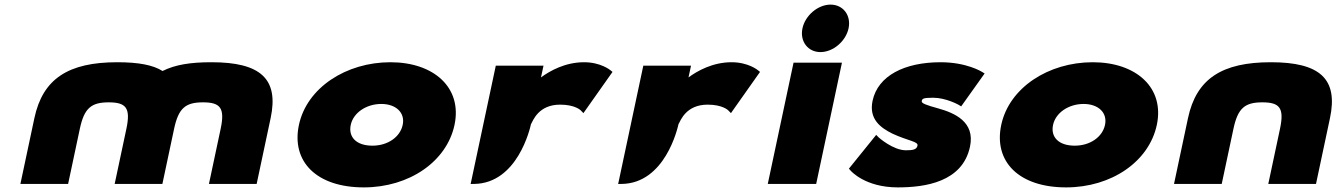

<svg xmlns="http://www.w3.org/2000/svg" viewBox="-20 -798 5799 833"><path d="M451.7 -354C527.6 -354 547.4 -329 528.3 -239L477.5 0H684.5L735.3 -239C754.4 -329 784.9 -354 860.7 -354C936.6 -354 956.4 -329 937.3 -239L886.5 0H1093.5L1154.2 -285.7C1190.6 -456.8 1109.3 -528 897.7 -528C805.8 -528 740.3 -517.4 685.2 -490C643.8 -516 581.1 -528 488.7 -528C277.1 -528 165.6 -456.8 129.2 -285.7L68.5 0H275.5L326.3 -239C345.4 -329 375.9 -354 451.7 -354Z M1951.9 -256C1986.2 -417.2 1863 -528 1673.8 -528C1481.5 -528 1311.2 -417.3 1276.9 -256C1243.2 -97.2 1353 15 1558.4 15C1755.3 15 1918.1 -97 1951.9 -256ZM1727.1 -256.1C1715.9 -203.4 1662.3 -166 1595.8 -166C1526.1 -166 1490.5 -203.2 1501.7 -256.1C1513.1 -309.4 1569.9 -347 1634.3 -347C1697.5 -347 1738.5 -309.4 1727.1 -256.1Z M2283.6 -259.1C2293.3 -276.2 2316.7 -344 2410.4 -344C2474.7 -344 2498.9 -319.8 2499.1 -319.6L2511.2 -307.2L2637.4 -486L2629 -492.8C2626.9 -494.5 2586.1 -528 2514 -528C2431.7 -528 2365.5 -490.3 2327.1 -462.2L2338 -513H2131L2021.9 0.2L2037.1 0C2225.4 -2.5 2279.8 -241.7 2283.6 -259.1Z M2923.6 -259.1C2933.3 -276.2 2956.7 -344 3050.4 -344C3114.7 -344 3138.9 -319.8 3139.1 -319.6L3151.2 -307.2L3277.4 -486L3269 -492.8C3266.9 -494.5 3226.1 -528 3154 -528C3071.7 -528 3005.5 -490.3 2967.1 -462.2L2978 -513H2771L2661.9 0.2L2677.1 0C2865.4 -2.5 2919.8 -241.7 2923.6 -259.1Z M3632.8 -526H3422.8L3311 0H3521ZM3661.5 -675C3673.4 -731 3638.2 -778 3583.4 -778C3528.6 -778 3473.4 -731 3461.5 -675C3449.6 -619 3484.8 -572 3539.6 -572C3594.4 -572 3649.6 -619 3661.5 -675Z M3851.6 -218.3C3921 -186.1 3964.5 -184.5 3960.6 -166.1C3956.9 -149.1 3941.2 -146 3910.4 -146C3854.7 -146 3792.5 -201.5 3792.5 -201.5L3781.4 -212.8L3663 -66.3L3669.7 -58.6C3671.7 -56.3 3733 15 3875.1 15C3993.2 15 4155.7 -7.8 4188.4 -161.7C4211.4 -269.8 4120.7 -308 4051.2 -327.5C3997.8 -342.2 3977 -349.9 3979 -359.4C3981.1 -369 3982.8 -374 4028 -374C4084.1 -374 4138.1 -343.7 4138.1 -343.7L4150.1 -336.5L4251.8 -479.2L4241.3 -485.7C4238.9 -487.2 4173.5 -528 4060.7 -528C3904.3 -528 3788.8 -469.4 3765.7 -360.8C3748.8 -281.2 3800.4 -243.7 3851.6 -218.3Z M4998.9 -256C5033.2 -417.2 4910 -528 4720.8 -528C4528.5 -528 4358.2 -417.3 4323.9 -256C4290.2 -97.2 4400 15 4605.4 15C4802.3 15 4965.1 -97 4998.9 -256ZM4774.1 -256.1C4762.9 -203.4 4709.3 -166 4642.8 -166C4573.1 -166 4537.5 -203.2 4548.7 -256.1C4560.1 -309.4 4616.9 -347 4681.3 -347C4744.5 -347 4785.5 -309.4 4774.1 -256.1Z M5456.7 -354C5532.6 -354 5552.4 -329 5533.3 -239L5482.5 0H5689.5L5750.2 -285.7C5786.6 -456.8 5705.3 -528 5493.7 -528C5282.1 -528 5170.6 -456.8 5134.2 -285.7L5073.5 0H5280.5L5331.3 -239C5350.4 -329 5380.9 -354 5456.7 -354Z"/></svg>

Font: Hussar Nova
Style: 96
Weight: 700
Foundry: Cannot Into Space Fonts
Version: Version 0.99